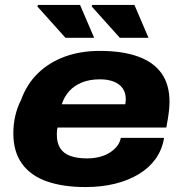

<svg xmlns="http://www.w3.org/2000/svg" viewBox="-20 -745 740 777"><path d="M326 12Q235 12 169.5 -11Q104 -34 69 -82.5Q34 -131 34 -205Q34 -243 42 -277Q50 -311 65 -340Q88 -404 133 -448Q178 -492 241.5 -515.5Q305 -539 384 -539Q475 -539 538 -516.5Q601 -494 633.5 -448.5Q666 -403 666 -333Q666 -317 663.5 -293.5Q661 -270 653 -229H213Q211 -222 210.5 -214.5Q210 -207 210 -200Q210 -167 223.5 -145.5Q237 -124 264.5 -114Q292 -104 332 -104Q358 -104 381 -109.5Q404 -115 422 -126Q440 -137 452.5 -152Q465 -167 469 -187H644Q636 -139 610 -102.5Q584 -66 542 -40.5Q500 -15 445.5 -1.5Q391 12 326 12ZM230 -323H487Q488 -329 488.5 -334.5Q489 -340 489 -344Q489 -370 476 -388Q463 -406 439.5 -415Q416 -424 385 -424Q343 -424 312 -411.5Q281 -399 260.5 -376.5Q240 -354 230 -323ZM465 -592 351 -719 353 -725H524L581 -592ZM245 -592 131 -719 134 -725H304L361 -592Z"/></svg>

Font: Archivo SemiExpanded ExtraBold
Style: Italic
Weight: 800
Width: 6
Italic angle: -10°
Designer: Hector Gatti
Foundry: Omnibus-Type
Version: Version 2.001